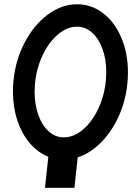

<svg xmlns="http://www.w3.org/2000/svg" viewBox="-20 -745 640 896"><path d="M474 -369.5Q476 -395.5 476 -407.5Q476 -467.5 458.5 -516Q441 -564.5 410 -592.5Q379 -620.5 339.5 -620.5Q293.5 -620.5 251 -584.8Q208.5 -549 179.5 -488.5Q150.5 -428 143.5 -356.5Q141.5 -330.5 141.5 -318Q141.5 -257.5 158.8 -208.8Q176 -160 207 -132Q238 -104 277.5 -104Q324 -104 366.5 -139.8Q409 -175.5 438 -236.2Q467 -297 474 -369.5ZM339.5 -725Q407.5 -725 461.5 -683.2Q515.5 -641.5 546.2 -569Q577 -496.5 577 -408Q577 -378.5 574.5 -356.5Q566.5 -274 533.8 -202Q501 -130 451 -79.8Q401 -29.5 342.5 -10.5L327.5 131.5H190L205.5 -13.5Q156.5 -33 119 -77Q81.5 -121 61 -183Q40.5 -245 40.5 -317.5Q40.5 -347.5 43 -369.5Q52.5 -466 95.8 -547.8Q139 -629.5 203.5 -677.2Q268 -725 339.5 -725Z"/></svg>

Font: JuliaMono ExtraBold
Style: Italic
Weight: 800
Italic angle: -9°
Monospace: yes
Designer: cormullion
Foundry: corm
Version: Version 0.057; ttfautohint (v1.8.4)